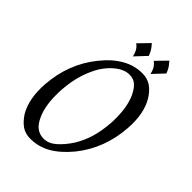

<svg xmlns="http://www.w3.org/2000/svg" viewBox="-281 -1123 1248 1248"><g transform="rotate(45 343.5 -499.0)"><path d="M187.2 -145.1Q207.7 -100 235.4 -80.8Q263.1 -61.5 298.5 -61.5Q343.6 -61.5 383.8 -96.9Q424.1 -132.3 460 -187.2Q493.3 -242.1 511.3 -301Q529.2 -360 535.9 -442.1Q536.9 -454.9 536.9 -467.7Q536.9 -480.5 536.9 -493.3Q536.9 -596.4 503.6 -669.2Q482.1 -712.8 457.9 -732.1Q433.8 -751.3 400 -751.3Q354.9 -751.3 311.3 -718.5Q267.7 -685.6 233.8 -633.8Q201.5 -579 182.3 -516.9Q163.1 -454.9 156.4 -372.8Q154.9 -357.9 154.9 -343.6Q154.9 -329.2 154.9 -316.4Q154.9 -214.4 187.2 -145.1ZM503.6 -148.7Q442.1 -74.4 377.4 -37.2Q312.8 0 236.9 0Q190.3 0 157.2 -23.3Q124.1 -46.7 96.4 -90.3Q45.1 -180.5 54.9 -317.9Q69.2 -519.5 188.7 -667.7Q307.7 -816.4 451.3 -816.4Q498.5 -816.4 532.3 -793.6Q566.2 -770.8 593.3 -727.2Q646.7 -638.5 636.9 -498.5Q622.6 -296.4 503.6 -148.7ZM330.8 -850.3Q325.6 -872.8 318.5 -887.2Q311.3 -901.5 303.6 -909.7Q294.9 -919.5 285.6 -925.6L356.4 -998.5Q364.1 -990.3 372.8 -979Q380.5 -969.2 387.7 -956.4Q394.9 -943.6 401.5 -925.6ZM492.3 -850.3Q487.2 -872.8 480 -887.2Q472.8 -901.5 464.1 -909.7Q456.4 -919.5 446.7 -925.6L517.9 -998.5Q525.6 -990.3 533.8 -979Q542.1 -969.2 549.2 -956.4Q556.4 -943.6 563.1 -925.6Z"/></g></svg>

Font: MM Jasmine
Style: Regular
Weight: 400
Designer: Khon Soe Zaw Thu
Version: Version 1.00 July 11, 2016, initial release